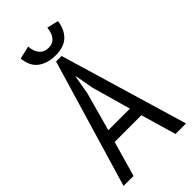

<svg xmlns="http://www.w3.org/2000/svg" viewBox="-267 -938 1006 1006"><g transform="rotate(-45 236.5 -435.0)"><path d="M333 -196H135L79 0H5L216 -711H257L468 0H390ZM155 -263H315L254 -479L235 -584H233L214 -477ZM168 -870Q170 -833 188.5 -811Q207 -789 239 -789Q271 -789 288.5 -811Q306 -833 309 -869L373 -854Q365 -797 332 -766Q299 -735 238 -735Q179 -735 140.5 -763Q102 -791 96 -853Z"/></g></svg>

Font: PT Sans Narrow
Style: Regular
Weight: 400
Width: 3
Designer: A.Korolkova, O.Umpeleva, V.Yefimov
Foundry: ParaType Ltd
Version: Version 2.003W OFL